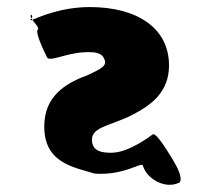

<svg xmlns="http://www.w3.org/2000/svg" viewBox="-20 -548 587 543"><path d="M234 -528C149 -528 85 -497 74 -493C53 -484 80 -501 68 -506V-507C60 -496 90 -477 88 -465C76 -461 106 -400 113 -386C120 -372 165 -397 215 -400C250 -402 268 -399 275 -381C285 -361 262 -352 229 -336C178 -317 113 -286 106 -206C96 -86 191 -75 248 -57C331 -51 381 -91 384 -80C394 -43 447 -11 488 -32C497 -45 483 -72 469 -96C460 -110 423 -174 412 -168C406 -164 345 -116 295 -116C270 -116 240 -119 240 -153C240 -190 296 -193 354 -223C406 -250 458 -286 458 -363C458 -468 369 -528 234 -528Z"/></svg>

Font: Hussar Przerywany
Style: Regular
Weight: 400
Foundry: Cannot Into Space Fonts
Version: Version 0.982